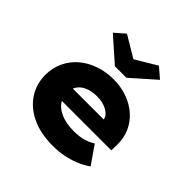

<svg xmlns="http://www.w3.org/2000/svg" viewBox="-201 -985 1180 1180"><g transform="rotate(45 389.5 -395.0)"><path d="M417 10Q313 10 236.5 -25.5Q160 -61 118.5 -124Q77 -187 77 -266Q77 -328 101.5 -379.5Q126 -431 169 -467.5Q212 -504 269.5 -524Q327 -544 392 -544Q458 -544 513.5 -524Q569 -504 610 -467.5Q651 -431 673 -381Q695 -331 693 -270L692 -225H194L171 -326H543L525 -301V-320Q524 -344 506 -361Q488 -378 459.5 -388Q431 -398 396 -398Q353 -398 319.5 -385Q286 -372 267 -345.5Q248 -319 248 -281Q248 -242 270.5 -211.5Q293 -181 337.5 -163Q382 -145 443 -145Q498 -145 533 -156.5Q568 -168 590 -183L672 -65Q634 -39 592.5 -22.5Q551 -6 507 2Q463 10 417 10ZM342 -606 187 -743 253 -800 407 -708H377L531 -800L597 -743L442 -606Z"/></g></svg>

Font: Lexend Giga ExtraBold
Style: Regular
Weight: 800
Designer: Bonnie Shaver-Troup, Thomas Jockin
Foundry: Lexend
Version: Version 1.007